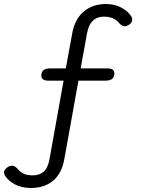

<svg xmlns="http://www.w3.org/2000/svg" viewBox="-166 -759 709 957"><path d="M493 -661Q493 -647 478 -636Q465 -628 456 -628Q441 -628 427 -645Q401 -676 352 -676Q283 -676 268 -594L236 -418H369Q404 -418 404 -394Q404 -357 361 -357H225L155 32Q142 106 98.5 142Q55 178 -12 178Q-57 178 -90.5 160.5Q-124 143 -140 118Q-146 108 -146 100Q-146 87 -129 75Q-118 67 -107 67Q-91 67 -78 83Q-65 99 -47.5 107Q-30 115 -3 115Q31 115 52 96.5Q73 78 81 33L151 -357H75Q40 -357 40 -382Q40 -418 83 -418H162L194 -593Q207 -665 252 -702Q297 -739 361 -739Q405 -739 438 -721.5Q471 -704 488 -678Q493 -670 493 -661Z"/></svg>

Font: Kodchasan
Style: Regular
Weight: 400
Version: Version 1.000; ttfautohint (v1.6)